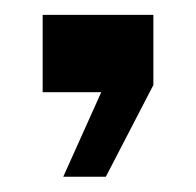

<svg xmlns="http://www.w3.org/2000/svg" viewBox="-20 -121 257 252"><path d="M63 111 112.9 0H36V-101.5H181.3V-9.4L118.9 111Z"/></svg>

Font: Big Shoulders Stencil Text SC Thin
Style: Regular
Weight: 100
Designer: Patric King
Foundry: XO Type Co
Version: Version 2.001